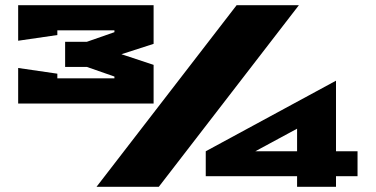

<svg xmlns="http://www.w3.org/2000/svg" viewBox="-20 -720 1448 740"><path d="M50 -321V-458L201 -436V-418H421V-425L315 -462H231V-559H315L421 -596V-603H201V-585L50 -563V-700H572V-551L448 -511L572 -470V-321ZM352 0 892 -700H1132L592 0ZM773 -41V-137L1275 -409V-137H1358V-41H1275V0H1125V-41ZM964 -137H1125V-224Z"/></svg>

Font: Stalin One
Style: Regular
Weight: 400
Designer: Jovanny Lemonad
Foundry: Alexey Maslov, Jovanny Lemonad
Version: Version 3.002; ttfautohint (v0.91) -l 8 -r 50 -G 200 -x 0 -w